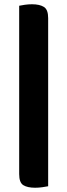

<svg xmlns="http://www.w3.org/2000/svg" viewBox="-20 -703 315 901"><path d="M206 171Q196 173 179 175.5Q162 178 145 178Q109 178 89.5 166Q70 154 70 114V-676Q79 -678 96 -680.5Q113 -683 130 -683Q166 -683 186 -670.5Q206 -658 206 -618Z"/></svg>

Font: Baloo Paaji 2
Style: Bold
Weight: 700
Designer: Shuchita Grover, Noopur Datye and Ek Type
Foundry: Ek Type
Version: Version 1.640;hotconv 1.0.111;makeotfexe 2.5.65597; ttfautoh